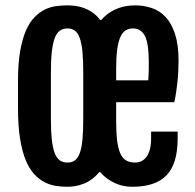

<svg xmlns="http://www.w3.org/2000/svg" viewBox="-20 -697 737 724"><path d="M233.9 7.3C243.7 7.3 253.7 6.4 264.2 4.6C274.6 2.8 285 -0.1 295.4 -4.2C305.8 -8.2 316 -13.8 325.9 -21C335.9 -28.2 345.2 -37.1 354 -47.9H357.9C372.2 -31.2 389.8 -17.9 410.6 -7.8C431.5 2.3 454.1 7.3 478.5 7.3C537.4 7.3 580.7 -7.2 608.4 -36.4C636.1 -65.5 649.9 -111.7 649.9 -174.8V-200.7H549.8V-176.3C549.8 -158.7 548.1 -144 544.7 -132.1C541.3 -120.2 536.7 -110.8 531 -103.8C525.3 -96.8 518.9 -91.7 511.7 -88.6C504.6 -85.5 497.2 -84 489.7 -84C475.7 -84 464.1 -86.8 454.8 -92.5C445.6 -98.2 438.2 -107.4 432.9 -120.1C427.5 -132.8 423.7 -149.3 421.4 -169.4C419.1 -189.6 418 -214.4 418 -243.7V-311.5H637.2C642.1 -333 646 -357.7 648.9 -385.5C651.9 -413.3 653.3 -440.8 653.3 -467.8C653.3 -508.1 648.9 -541.7 640.1 -568.6C631.3 -595.5 619.5 -616.9 604.5 -632.8C589.5 -648.8 572.1 -660.1 552.2 -666.7C532.4 -673.4 511.4 -676.8 489.3 -676.8C479.8 -676.8 469.8 -676 459.2 -674.6C448.6 -673.1 437.9 -670.4 427 -666.5C416.1 -662.6 405 -657.1 393.8 -649.9C382.6 -642.7 371.9 -633.3 361.8 -621.6H357.9C349.1 -633 339.6 -642.3 329.3 -649.4C319.1 -656.6 308.6 -662.2 297.9 -666.3C287.1 -670.3 276.3 -673.1 265.4 -674.6C254.5 -676 244.1 -676.8 234.4 -676.8C220.4 -676.8 206.1 -675.8 191.4 -673.8C176.8 -671.9 162.6 -667.6 148.9 -660.9C135.3 -654.2 122.2 -644.5 109.9 -631.8C97.5 -619.1 86.8 -602.3 77.6 -581.3C68.5 -560.3 61.3 -534.3 55.9 -503.4C50.5 -472.5 47.9 -435.4 47.9 -392.1V-287.1C47.9 -243.2 50.5 -205.3 55.7 -173.6C60.9 -141.8 68 -115.1 76.9 -93.3C85.9 -71.5 96.4 -54 108.6 -40.8C120.8 -27.6 133.8 -17.4 147.5 -10.3C161.1 -3.1 175.4 1.6 190.2 3.9C205 6.2 219.6 7.3 233.9 7.3ZM539.1 -394H418V-438C418 -466.6 419.3 -490.6 421.9 -510C424.5 -529.4 428.4 -545 433.6 -556.9C438.8 -568.8 445.5 -577.2 453.6 -582.3C461.8 -587.3 471.2 -589.8 481.9 -589.8C502.4 -589.5 517.4 -579.8 526.9 -560.5C536.3 -541.3 541 -509.6 541 -465.3V-448.7C541 -442.2 540.9 -435.5 540.8 -428.5C540.6 -421.5 540.4 -414.9 540 -408.7C539.7 -402.5 539.4 -397.6 539.1 -394ZM234.9 -84C223.1 -84 213.3 -86.8 205.3 -92.5C197.3 -98.2 190.9 -107.5 186 -120.4C181.2 -133.2 177.6 -150.3 175.3 -171.6C173 -193 171.9 -219.2 171.9 -250.5V-421.9C171.9 -453.1 173 -479.4 175.3 -500.7C177.6 -522.1 181.2 -539.3 186 -552.5C190.9 -565.7 197.3 -575.2 205.3 -581.1C213.3 -586.9 223.1 -589.8 234.9 -589.8C245.9 -589.8 255.2 -586.9 262.7 -581.1C270.2 -575.2 276.3 -565.7 281 -552.5C285.7 -539.3 289.1 -522.1 291 -500.7C293 -479.4 293.9 -453.1 293.9 -421.9V-250.5C293.9 -219.2 293 -193 291 -171.6C289.1 -150.3 285.7 -133.2 281 -120.4C276.3 -107.5 270.2 -98.2 262.7 -92.5C255.2 -86.8 245.9 -84 234.9 -84Z"/></svg>

Font: Fjalla One
Style: Regular
Weight: 400
Designer: Irina Smirnova
Foundry: Irina Smirnova
Version: Version 1.001